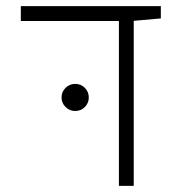

<svg xmlns="http://www.w3.org/2000/svg" viewBox="-20 -606 626 626"><path d="M367.7 0V-537.6H47.9V-585.9H504.4V-545.9L416 -538.1V0ZM225.1 -244.1Q207 -244.1 193.8 -257.1Q180.7 -270 180.7 -288.1Q180.7 -306.6 193.8 -319.6Q207 -332.5 225.1 -332.5Q243.7 -332.5 256.6 -319.6Q269.5 -306.6 269.5 -288.1Q269.5 -270 256.6 -257.1Q243.7 -244.1 225.1 -244.1Z"/></svg>

Font: Cascadia Mono NF ExtraLight
Style: Regular
Weight: 200
Monospace: yes
Designer: Aaron Bell
Foundry: Saja Typeworks
Version: Version 2404.023; ttfautohint (v1.8.4)